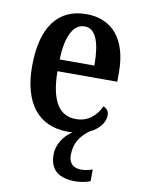

<svg xmlns="http://www.w3.org/2000/svg" viewBox="-87 -607 661 900"><g transform="rotate(10 243.0 -157.5)"><path d="M336 233C355 233 389 228 406 219V164C386 171 368 174 352 174C317 174 293 156 293 116C293 60 316 24 360 -9C405 -29 431 -65 431 -98C431 -118 419 -131 404 -136C384 -92 347 -55 287 -55C207 -55 165 -119 163 -261H448V-306C448 -464 373 -548 251 -548C118 -548 42 -452 42 -264C42 -91 118 10 260 10C268 10 276 10 283 9C245 32 213 77 213 127C213 201 257 233 336 233ZM329 -317H164C167 -428 199 -490 253 -490C308 -490 329 -422 329 -317Z"/></g></svg>

Font: Noto Serif Georgian Condensed SemiBold
Style: Regular
Weight: 600
Width: 3
Designer: Monotype Design Team, Akaki Razmadze
Foundry: Google LLC
Version: Version 2.003